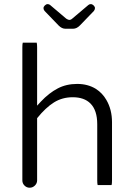

<svg xmlns="http://www.w3.org/2000/svg" viewBox="-20 -898 635 914"><path d="M88.4 -694.8Q86.4 -688.5 86.4 -672.9V-39.1Q86.4 -24.9 96.7 -14.6Q106.9 -4.4 121.1 -4.4Q135.7 -4.4 146.2 -14.9Q156.7 -25.4 156.7 -39.1V-335.4Q197.3 -385.7 236.8 -410.4Q276.4 -435.1 326.2 -435.1Q380.9 -435.1 410.6 -405.3Q442.9 -373 442.9 -306.6V-39.1Q442.9 -24.9 444.8 -17.1H511.2Q513.2 -23.4 513.2 -39.1V-316.4Q513.2 -376.5 486.3 -422.4Q467.8 -454.6 437 -474.6Q398.4 -498.5 347.7 -498.5Q295.4 -498.5 254.9 -477.1Q213.4 -455.6 174.3 -414.1L156.7 -395V-672.9Q156.7 -687 154.8 -694.8ZM291 -761.2H328.1Q345.2 -761.2 360.8 -777.3L426.8 -845.7Q432.1 -852.5 432.1 -859.4Q432.1 -865.7 425.8 -872.1Q419.4 -878.4 412.1 -878.4Q405.3 -878.4 400.4 -874L324.2 -809.6Q317.4 -803.2 309.6 -803.2Q304.7 -803.2 295.4 -809.1L218.8 -874Q213.9 -878.4 207 -878.4Q199.7 -878.4 193.4 -872.1Q187 -865.7 187 -859.1Q187 -852.5 192.4 -845.7Q259.8 -776.4 259.8 -775.9Q274.9 -761.2 291 -761.2Z"/></svg>

Font: YuPearl-ExtraLight
Style: ExtraLight
Weight: 200
Designer: Max Yao
Foundry: Max-Everyday
Version: Version 1.011; ttfautohint (v1.8.3)